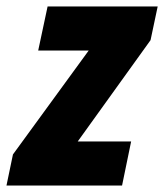

<svg xmlns="http://www.w3.org/2000/svg" viewBox="-62 -573 507 593"><path d="M-42 0H315L343 -136H178L403 -449L425 -553H85L56 -417H212L-22 -96Z"/></svg>

Font: Noto Sans UI Condensed Black
Style: Italic
Weight: 900
Width: 3
Italic angle: -192°
Designer: Monotype Design Team
Foundry: Monotype Imaging Inc.
Version: Version 1.901